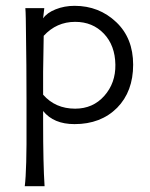

<svg xmlns="http://www.w3.org/2000/svg" viewBox="-20 -417 515 659"><path d="M437 -195Q437 -103 382 -47Q326 9 236 9Q164 9 128 -36V3Q128 147 133 222H65Q72 167 71 2V-69Q71 -110 70.5 -192.5Q70 -275 69 -316Q69 -329 68.5 -354Q68 -379 67 -389H132L128 -354Q141 -373 171 -385Q201 -397 236 -397Q320 -397 379 -341Q437 -286 437 -195ZM238 -342Q174 -342 130 -294Q127 -148 128 -92Q170 -44 238 -44Q299 -44 338 -88Q377 -132 376 -195Q375 -261 336.5 -301.5Q298 -342 238 -342Z"/></svg>

Font: GFS Neohellenic Rg
Style: Regular
Weight: 400
Designer: Takis Katsoulidis and George D. Matthiopoulos
Foundry: Takis Katsoulidis and George D. Matthiopoulos
Version: Version 1.0